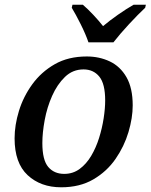

<svg xmlns="http://www.w3.org/2000/svg" viewBox="-20 -786 640 816"><path d="M240 10Q153 10 97.5 -41.5Q42 -93 42 -198Q42 -254 60.5 -314.5Q79 -375 117 -427.5Q155 -480 212.5 -513Q270 -546 349 -546Q402 -546 446.5 -525Q491 -504 517.5 -458Q544 -412 544 -338Q544 -285 526 -224.5Q508 -164 471 -110.5Q434 -57 376.5 -23.5Q319 10 240 10ZM253 -47Q290 -47 318.5 -68Q347 -89 367.5 -123.5Q388 -158 401 -199.5Q414 -241 420.5 -283Q427 -325 427 -359Q427 -430 402 -460.5Q377 -491 335 -491Q289 -491 256 -459Q223 -427 201.5 -378.5Q180 -330 170 -276Q160 -222 160 -178Q160 -106 185 -76.5Q210 -47 253 -47ZM356 -606Q344 -641 323 -683Q302 -725 285 -753L288 -766H332Q353 -748 376.5 -723Q400 -698 418 -675Q445 -698 481.5 -723.5Q518 -749 548 -766H600L597 -753Q567 -725 528.5 -683.5Q490 -642 462 -606Z"/></svg>

Font: Noto Serif Medium
Style: Italic
Weight: 500
Italic angle: -12°
Designer: Monotype Design Team
Foundry: Monotype Imaging Inc.
Version: Version 2.014; ttfautohint (v1.8.4.7-5d5b)